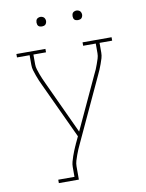

<svg xmlns="http://www.w3.org/2000/svg" viewBox="-98 -775 796 1049"><g transform="rotate(-10 300.0 -251.0)"><path d="M142 205V186H232V131Q232 117 236 102Q240 87 245 73Q250 59 255.5 45Q261 31 267 18L268 17Q268 17 268 17Q268 17 268 17Q269 14 270 11Q271 8 273 5L289 -29L145 -338Q138 -352 132 -366.5Q126 -381 120.5 -396Q115 -411 110.5 -426Q106 -441 106 -457V-511H36V-530H197V-511H127V-457Q127 -442 131.5 -428Q136 -414 141 -400Q146 -386 152 -372.5Q158 -359 164 -346L300 -53L436 -346Q443 -359 448.5 -372.5Q454 -386 459 -400Q464 -414 468.5 -428Q473 -442 473 -457V-511H403V-530H564V-511H494V-457Q494 -441 489.5 -426Q485 -411 479.5 -396Q474 -381 468 -366.5Q462 -352 455 -338L292 13Q285 27 279 41.5Q273 56 267.5 71Q262 86 257.5 101Q253 116 253 131V205ZM400 -654Q395 -654 389.5 -655.5Q384 -657 380.5 -660.5Q377 -664 375.5 -669.5Q374 -675 374 -680Q374 -685 375.5 -690.5Q377 -696 380.5 -699.5Q384 -703 389.5 -705Q395 -707 400 -707Q405 -707 410.5 -705Q416 -703 419.5 -699.5Q423 -696 425 -690.5Q427 -685 427 -680Q427 -675 425 -669.5Q423 -664 419.5 -660.5Q416 -657 410.5 -655.5Q405 -654 400 -654ZM200 -654Q195 -654 189.5 -655.5Q184 -657 180.5 -660.5Q177 -664 175.5 -669.5Q174 -675 174 -680Q174 -685 175.5 -690.5Q177 -696 180.5 -699.5Q184 -703 189.5 -705Q195 -707 200 -707Q205 -707 210.5 -705Q216 -703 219.5 -699.5Q223 -696 225 -690.5Q227 -685 227 -680Q227 -675 225 -669.5Q223 -664 219.5 -660.5Q216 -657 210.5 -655.5Q205 -654 200 -654Z"/></g></svg>

Font: Iosevka Curly Slab ThEx
Style: Regular
Weight: 100
Width: 7
Monospace: yes
Designer: Belleve Invis
Foundry: Belleve Invis
Version: Version 11.1.0; ttfautohint (v1.8.3)